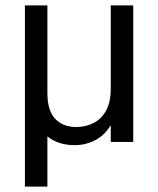

<svg xmlns="http://www.w3.org/2000/svg" viewBox="-20 -524 584 709"><path d="M72 165V-504H155V-181Q155 -116 183.5 -85.5Q212 -55 262 -55Q294 -55 323 -68.5Q352 -82 370.5 -113.5Q389 -145 389 -198V-504H472V0H389V-62Q367 -25 332 -6.5Q297 12 255 12Q196 12 155 -20V165Z"/></svg>

Font: Special Gothic
Style: Regular
Weight: 400
Designer: Alistair McCready
Foundry: Monolith
Version: Version 1.010; ttfautohint (v1.8.4.7-5d5b)